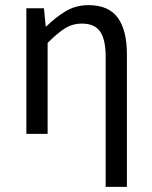

<svg xmlns="http://www.w3.org/2000/svg" viewBox="-20 -518 587 743"><path d="M388.9 205.1V-297.4Q388.9 -365.6 367.4 -396.1Q345.9 -426.7 297.2 -426.7Q259.9 -426.7 230.6 -407.8Q201.3 -389 164.3 -352V0H82V-486.1H150L156.9 -416H159.6Q194.7 -450.7 233.8 -474.4Q273 -498.1 322.7 -498.1Q400 -498.1 435.6 -449.5Q471.1 -401 471.1 -308V205.1Z"/></svg>

Font: SourceSans3VF
Style: Regular
Weight: 200
Designer: Paul D. Hunt
Foundry: Adobe
Version: Version 3.052;hotconv 1.1.0;makeotfexe 2.6.0